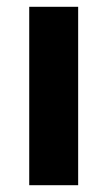

<svg xmlns="http://www.w3.org/2000/svg" viewBox="-20 -545 316 565"><path d="M66 0V-525H210V0Z"/></svg>

Font: Bricolage Grotesque 96pt ExtraBold
Style: Bold
Weight: 700
Version: Version 1.001;gftools[0.9.33.dev8+g029e19f]